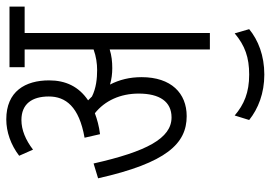

<svg xmlns="http://www.w3.org/2000/svg" viewBox="-142 -530 841 596"><g transform="rotate(-90 278.0 -231.5)"><path d="M337 -212C337 -249 329 -281 314 -310C331 -305 348 -303 365 -303C385 -303 404 -305 423 -311V0H474V-575H556V-622H368V-575H423V-361C401 -353 379 -350 359 -350C333 -350 303 -353 277 -366C273 -370 269 -374 265 -378C308 -407 327 -448 327 -499C327 -573 293 -632 206 -632C167 -632 127 -618 93 -592L112 -549C142 -572 173 -585 204 -585C254 -585 277 -552 277 -500C277 -448 246 -406 149 -389L160 -341C185 -344 206 -350 225 -357C264 -326 286 -278 286 -221C286 -156 261 -119 212 -119C147 -119 106 -197 69 -361L23 -347C71 -134 131 -72 216 -72C287 -72 337 -120 337 -212ZM345 169C404 169 452 150 486 122L473 77C435 109 398 122 345 122C289 122 252 106 218 77L204 122C239 150 287 169 345 169Z"/></g></svg>

Font: Noto Sans Devanagari ExtraCondensed Light
Style: Regular
Weight: 300
Width: 2
Designer: Jelle Bosma - Monotype Design Team
Foundry: Monotype Imaging Inc.
Version: Version 2.004